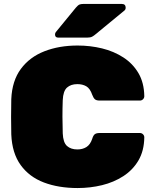

<svg xmlns="http://www.w3.org/2000/svg" viewBox="-20 -940 773 970"><path d="M372 10Q276 10 202 -18Q128 -46 84.5 -106Q41 -166 37 -261Q36 -302 36 -349Q36 -396 37 -439Q41 -532 85.5 -592Q130 -652 204.5 -681Q279 -710 372 -710Q436 -710 495.5 -695.5Q555 -681 603 -650Q651 -619 679.5 -570.5Q708 -522 709 -454Q709 -445 702.5 -438.5Q696 -432 687 -432H483Q467 -432 459.5 -438.5Q452 -445 446 -461Q435 -493 416 -504Q397 -515 371 -515Q338 -515 318.5 -497.5Q299 -480 297 -434Q294 -352 297 -266Q299 -220 318.5 -202.5Q338 -185 371 -185Q397 -185 416.5 -197Q436 -209 446 -239Q451 -256 459 -262Q467 -268 483 -268H687Q696 -268 702.5 -261.5Q709 -255 709 -246Q708 -178 679.5 -129.5Q651 -81 603 -50Q555 -19 495.5 -4.5Q436 10 372 10ZM274 -750Q258 -750 258 -766Q258 -774 263 -779L363 -901Q374 -914 381.5 -917Q389 -920 400 -920H596Q615 -920 615 -900Q615 -893 610 -888L463 -767Q455 -760 446 -755Q437 -750 421 -750Z"/></svg>

Font: Rubik Black
Style: Regular
Weight: 900
Designer: Hubert and Fischer
Foundry: Hubert and Fischer
Version: Version 2.300;gftools[0.9.30]